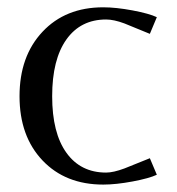

<svg xmlns="http://www.w3.org/2000/svg" viewBox="-20 -495 481 523"><path d="M261.2 -475.1Q295.9 -475.1 341.3 -466.6Q386.7 -458 407.2 -448.2L388.2 -402.8L318.8 -431.2Q290 -441.9 269 -441.9Q199.7 -441.9 160.9 -387.5Q122.1 -333 122.1 -232.9Q122.1 -132.8 160.9 -78.9Q199.7 -24.9 269 -24.9Q288.6 -24.9 318.8 -36.1L388.2 -64L407.2 -19Q386.7 -9.3 341.3 -0.7Q295.9 7.8 261.2 7.8Q158.2 7.8 95.7 -58.1Q33.2 -124 33.2 -232.9Q33.2 -341.8 95.7 -408.4Q158.2 -475.1 261.2 -475.1Z"/></svg>

Font: Resagokr
Style: Regular
Weight: 500
Designer: gluk
Foundry: gluk
Version: Version 0.95